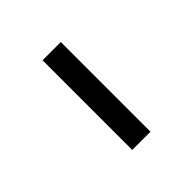

<svg xmlns="http://www.w3.org/2000/svg" viewBox="13 -472 383 383"><g transform="rotate(45 205.0 -280.0)"><path d="M78.5 -255V-306.5H331.5V-255Z"/></g></svg>

Font: Encode Sans Condensed Thin Light
Style: Regular
Weight: 300
Version: Version 3.002